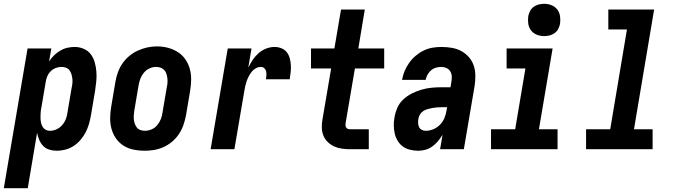

<svg xmlns="http://www.w3.org/2000/svg" viewBox="-55 -785 3575 1010"><path d="M-35 205 90 -530H215L203 -461Q214 -479 229 -493.5Q244 -508 261.5 -518.5Q279 -529 298.5 -533.5Q318 -538 338 -538Q363 -538 386 -528Q409 -518 423 -499Q437 -480 443.5 -456.5Q450 -433 452 -408Q454 -383 451.5 -357.5Q449 -332 445 -306L423 -176Q419 -154 412.5 -131.5Q406 -109 395 -88Q384 -67 368 -48.5Q352 -30 332 -17Q312 -4 289 2Q266 8 244 8Q223 8 204 2Q185 -4 172 -17.5Q159 -31 151.5 -49Q144 -67 140 -86L91 205ZM208 -97Q226 -97 243 -105Q260 -113 272.5 -127.5Q285 -142 291.5 -159Q298 -176 300 -194L322 -324Q325 -336 326 -348.5Q327 -361 325.5 -372.5Q324 -384 320.5 -395.5Q317 -407 310 -416Q303 -425 291.5 -429Q280 -433 268 -433Q253 -433 237.5 -427Q222 -421 210.5 -409Q199 -397 193 -382Q187 -367 185 -351L163 -221Q160 -208 159 -195Q158 -182 158 -169Q158 -156 160 -143.5Q162 -131 168 -120Q174 -109 184.5 -103Q195 -97 208 -97Z M704 8Q675 8 646.5 2Q618 -4 594.5 -19Q571 -34 555 -57Q539 -80 531.5 -107.5Q524 -135 524.5 -164.5Q525 -194 530 -224L552 -354Q556 -379 565 -404Q574 -429 589 -451Q604 -473 625 -490.5Q646 -508 670.5 -519Q695 -530 720 -535.5Q745 -541 771 -541Q801 -541 829 -533.5Q857 -526 880.5 -511Q904 -496 920 -473Q936 -450 943.5 -422.5Q951 -395 950.5 -365.5Q950 -336 945 -306L923 -176Q918 -151 909.5 -126.5Q901 -102 886 -79.5Q871 -57 850 -39.5Q829 -22 804.5 -11Q780 0 754.5 4Q729 8 704 8ZM707 -97Q725 -97 742.5 -104.5Q760 -112 772 -126.5Q784 -141 791 -158.5Q798 -176 800 -194L822 -324Q825 -336 826 -348.5Q827 -361 825.5 -373Q824 -385 820.5 -396.5Q817 -408 809 -416.5Q801 -425 789.5 -429Q778 -433 766 -433Q748 -433 731 -425Q714 -417 702 -402.5Q690 -388 683.5 -371Q677 -354 674 -336L652 -206Q650 -194 649 -181.5Q648 -169 649 -157.5Q650 -146 654 -134.5Q658 -123 665 -114Q672 -105 683.5 -101Q695 -97 707 -97Z M1053 0 1143 -530H1268L1251 -429Q1261 -450 1274 -469.5Q1287 -489 1305 -505Q1323 -521 1345 -529.5Q1367 -538 1390 -538Q1408 -538 1425.5 -531Q1443 -524 1453.5 -510.5Q1464 -497 1469 -479Q1474 -461 1475 -443Q1476 -425 1474 -405.5Q1472 -386 1469 -368H1344Q1346 -378 1346.5 -388.5Q1347 -399 1345 -409Q1343 -419 1335.5 -426Q1328 -433 1317 -433Q1304 -433 1291 -426Q1278 -419 1269 -407.5Q1260 -396 1253.5 -383.5Q1247 -371 1242.5 -358Q1238 -345 1235 -331.5Q1232 -318 1230 -305L1178 0Z M1787 0Q1765 0 1743.5 -3Q1722 -6 1703.5 -14.5Q1685 -23 1670 -37Q1655 -51 1647 -70Q1639 -89 1638 -111Q1637 -133 1641 -155L1687 -425H1581V-530H1704L1739 -735H1864L1830 -530H1966V-425H1812L1763 -137Q1762 -131 1762.5 -125Q1763 -119 1766 -114Q1769 -109 1775 -107Q1781 -105 1787 -105H1885V0Z M2146 8Q2124 8 2103 3Q2082 -2 2065.5 -13.5Q2049 -25 2038 -42.5Q2027 -60 2022 -80.5Q2017 -101 2016.5 -123Q2016 -145 2020 -166Q2024 -192 2035 -217.5Q2046 -243 2066.5 -262Q2087 -281 2112 -293.5Q2137 -306 2163 -313.5Q2189 -321 2215 -323.5Q2241 -326 2267 -326H2315L2319 -352Q2322 -367 2321.5 -382Q2321 -397 2314 -409Q2307 -421 2294 -427Q2281 -433 2266 -433Q2253 -433 2238.5 -429Q2224 -425 2212.5 -415Q2201 -405 2194 -392Q2187 -379 2184 -365H2060Q2064 -389 2073.5 -411.5Q2083 -434 2097.5 -454.5Q2112 -475 2131.5 -491.5Q2151 -508 2173.5 -519Q2196 -530 2219.5 -534Q2243 -538 2266 -538Q2294 -538 2321 -533.5Q2348 -529 2370.5 -517Q2393 -505 2410.5 -485.5Q2428 -466 2436.5 -441.5Q2445 -417 2445.5 -389.5Q2446 -362 2442 -335L2385 0H2260L2273 -76Q2262 -58 2249 -42.5Q2236 -27 2219.5 -15Q2203 -3 2184 2.5Q2165 8 2146 8ZM2184 -97Q2204 -97 2224 -105Q2244 -113 2259.5 -129Q2275 -145 2283 -164.5Q2291 -184 2294 -204L2297 -221H2267Q2255 -221 2243 -220Q2231 -219 2219.5 -217Q2208 -215 2195.5 -211.5Q2183 -208 2172.5 -201.5Q2162 -195 2155 -184Q2148 -173 2146 -161Q2144 -150 2144.5 -138.5Q2145 -127 2149 -117.5Q2153 -108 2162.5 -102.5Q2172 -97 2184 -97Z M2528 0V-105H2655L2709 -425H2610V-530H2852L2780 -105H2878V0ZM2808 -595Q2787 -595 2768.5 -602.5Q2750 -610 2738.5 -625Q2727 -640 2724 -660Q2721 -680 2724 -701Q2727 -715 2734 -728Q2741 -741 2753 -749.5Q2765 -758 2779.5 -761.5Q2794 -765 2808 -765Q2828 -765 2846.5 -757.5Q2865 -750 2876.5 -735Q2888 -720 2891 -700Q2894 -680 2891 -659Q2888 -645 2881 -632Q2874 -619 2862 -610.5Q2850 -602 2835.5 -598.5Q2821 -595 2808 -595Z M3028 0V-105H3155L3243 -630H3145V-735H3386L3280 -105H3378V0Z"/></svg>

Font: iosevka_custom_sans_ss08 XBd
Style: Italic
Weight: 800
Italic angle: -10°
Designer: Belleve Invis
Foundry: Belleve Invis
Version: Version 10.3.0; ttfautohint (v1.8.3)